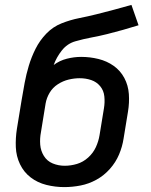

<svg xmlns="http://www.w3.org/2000/svg" viewBox="-20 -755 616 783"><path d="M242 8Q275 8 308.5 1.5Q342 -5 373 -22Q404 -39 428 -66Q452 -93 465.5 -125Q479 -157 484 -190L502 -300Q508 -336 505.5 -371.5Q503 -407 487 -437Q471 -467 443.5 -486.5Q416 -506 381.5 -514.5Q347 -523 311 -523Q282 -523 252.5 -515.5Q223 -508 199 -490Q210 -521 232 -549Q254 -577 287 -586.5Q320 -596 352.5 -602Q385 -608 417 -616Q449 -624 481 -633Q513 -642 545 -652L516 -735Q481 -725 445.5 -715.5Q410 -706 374 -697Q338 -688 302.5 -681Q267 -674 231.5 -660Q196 -646 169 -618Q142 -590 125 -556Q108 -522 97.5 -487Q87 -452 80.5 -417Q74 -382 68 -346L49 -230Q43 -192 44.5 -155Q46 -118 61.5 -85.5Q77 -53 105 -31.5Q133 -10 169 -1Q205 8 242 8ZM244 -79Q218 -79 195 -88.5Q172 -98 159 -119Q146 -140 144 -165Q142 -190 147 -216L166 -333Q170 -356 182.5 -377Q195 -398 216 -411.5Q237 -425 260 -430.5Q283 -436 305 -436Q330 -436 352 -428.5Q374 -421 388.5 -403.5Q403 -386 405.5 -362Q408 -338 404 -314L386 -204Q382 -179 371 -155Q360 -131 339.5 -112.5Q319 -94 294 -86.5Q269 -79 244 -79Z"/></svg>

Font: Iosevka Sparkle Medium
Style: Italic
Weight: 500
Italic angle: -9°
Designer: Belleve Invis
Foundry: Belleve Invis
Version: Version 4.5.0; ttfautohint (v1.8.3)